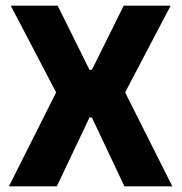

<svg xmlns="http://www.w3.org/2000/svg" viewBox="-20 -659 642 679"><path d="M181 0H11.5L187 -349V-316L18 -639H184L296.5 -412H305L417.5 -639H583.5L414 -316V-349L589.5 0H420L305 -243.5H296.5Z"/></svg>

Font: Anek Devanagari
Style: Bold
Weight: 700
Designer: Kailash Malviya (Devanagari) & Yesha Goshar (Latin)
Foundry: Ek Type
Version: Version 1.003